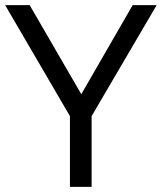

<svg xmlns="http://www.w3.org/2000/svg" viewBox="-24 -724 627 744"><path d="M291 -359 490 -704H583L331 -274V0H247V-274L-4 -704H91Z"/></svg>

Font: CBA Beacon Sans
Style: Regular
Weight: 400
Designer: Wei Huang
Foundry: Wei Huang
Version: Version 1.002